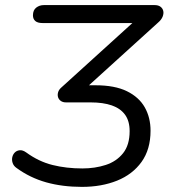

<svg xmlns="http://www.w3.org/2000/svg" viewBox="-20 -725 680 754"><path d="M301.8 8.9Q225.3 8.9 161.5 -8.9Q97.8 -26.8 44.8 -65.5Q33.5 -73.4 29.7 -84.9Q25.8 -96.3 28.2 -107.5Q30.7 -118.7 38.3 -126.3Q45.9 -133.8 57.6 -135Q69.3 -136.1 83 -126.3Q132.3 -90.4 186.5 -77Q240.8 -63.5 303.5 -63.5Q353 -63.5 395.1 -77.2Q437.2 -90.8 463.2 -123.2Q489.1 -155.5 489.1 -210.1Q489.1 -249.4 471.3 -274.2Q453.4 -299 419.3 -311Q385.1 -322.9 335.3 -322.9H239.2Q226.7 -322.9 218.6 -328.8Q210.6 -334.6 207.9 -343.6Q205.3 -352.7 208.2 -362.7Q211.1 -372.7 220.5 -381L527.7 -659.7L530.2 -634.5H147.2Q127.8 -634.5 118.6 -642.5Q109.4 -650.6 109.4 -664.6Q109.4 -685.1 122.3 -695.1Q135.2 -705 152.1 -705H587.4Q602 -705 610.5 -698.4Q619 -691.9 621.2 -681.7Q623.4 -671.6 618.6 -659.4Q613.7 -647.3 600.6 -636.1L304 -367.1L291.2 -390.1H355.5Q430.7 -390.1 478.2 -366.9Q525.8 -343.6 548.5 -303.5Q571.2 -263.3 571.2 -211.9Q571.2 -138.3 535.9 -89.2Q500.6 -40.1 439.8 -15.6Q378.9 8.9 301.8 8.9Z"/></svg>

Font: Nunito ExtraLight
Style: Italic
Weight: 200
Italic angle: -9°
Designer: Vernon Adams
Foundry: Vernon Adams
Version: Version 3.602